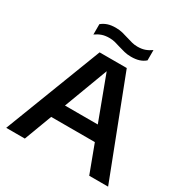

<svg xmlns="http://www.w3.org/2000/svg" viewBox="-207 -1101 1221 1268"><g transform="rotate(30 404.0 -467.0)"><path d="M15.5 0 300.5 -740H507.5L792.5 0H648.5L395 -677.5H411.5L157.5 0ZM209.5 -211 244 -321.5H563L597 -211ZM494 -818.5Q466 -818.5 442 -824.5Q418 -830.5 395 -837.5Q374.5 -844.5 353.5 -849.8Q332.5 -855 310 -855Q278 -855 254 -846.8Q230 -838.5 206 -821.5V-900.5Q226.5 -917.5 252 -926Q277.5 -934.5 313 -934.5Q341 -934.5 365.2 -928.5Q389.5 -922.5 412 -915Q433 -908.5 453.8 -903Q474.5 -897.5 497 -897.5Q529.5 -897.5 553.2 -905.8Q577 -914 601 -931V-852.5Q581 -835 555.2 -826.8Q529.5 -818.5 494 -818.5Z"/></g></svg>

Font: Encode Sans SC Expanded SemiBold
Style: Regular
Weight: 600
Width: 7
Designer: Multiple Designers
Foundry: Impallari Type
Version: Version 3.002